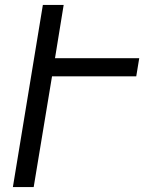

<svg xmlns="http://www.w3.org/2000/svg" viewBox="-20 -755 640 775"><path d="M32 0 153 -735H237L202 -520H542L530 -447H190L116 0Z"/></svg>

Font: Iosevka Extended Oblique
Style: Regular
Weight: 400
Width: 7
Italic angle: -9°
Monospace: yes
Designer: Belleve Invis
Foundry: Belleve Invis
Version: Version 32.0.1; ttfautohint (v1.8.4)